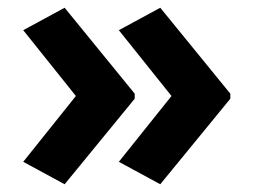

<svg xmlns="http://www.w3.org/2000/svg" viewBox="-20 -522 655 496"><path d="M575 -267 394 -46 287 -104 423 -274 287 -444 394 -502 575 -280ZM328 -267 147 -46 40 -104 176 -274 40 -444 147 -502 328 -280Z"/></svg>

Font: Noto Sans Thai
Style: Bold
Weight: 700
Designer: Monotype Design Team
Foundry: Monotype Imaging Inc.
Version: Version 2.001